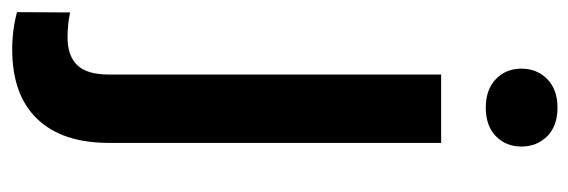

<svg xmlns="http://www.w3.org/2000/svg" viewBox="-388 -424 983 332"><g transform="rotate(90 104.0 -257.5)"><path d="M56.2 -667Q56.2 -693.8 74.2 -711.7Q92.3 -729.5 123.5 -729.5Q155.3 -729.5 173.1 -711.7Q190.9 -693.8 190.9 -667Q190.9 -640.6 173.1 -623Q155.3 -605.5 123.5 -605.5Q92.3 -605.5 74.2 -623Q56.2 -640.6 56.2 -667ZM66.4 -528.3H184.6V45.9Q184.6 127 143.1 170.2Q101.6 213.4 22.9 213.4Q-10.7 213.4 -41.5 205.1L-41 113.3Q-20.5 117.7 2.4 117.7Q33.7 117.7 50 101.1Q66.4 84.5 66.4 45.9Z"/></g></svg>

Font: Vazirmatn RD Medium
Style: Regular
Weight: 500
Designer: Saber Rastikerdar
Foundry: Saber Rastikerdar
Version: Version 33.003